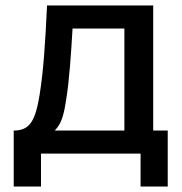

<svg xmlns="http://www.w3.org/2000/svg" viewBox="-20 -560 662 700"><path d="M129.5 120V0H492.5V120H591.5V-84H538.5V-540H151.5C145 -402.5 138.5 -302 124.5 -215C109 -119.5 89 -84 30 -84V120ZM179.5 -84C204.5 -109 213 -142.5 221 -195.5C232.5 -263.5 239.5 -368.5 244.5 -456H433.5V-84Z"/></svg>

Font: Manrope SemiBold
Style: Regular
Weight: 600
Designer: Mikhail Sharanda
Foundry: Mikhail Sharanda
Version: Version 4.505